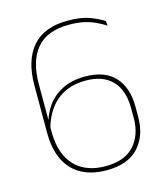

<svg xmlns="http://www.w3.org/2000/svg" viewBox="-101 -728 713 815"><g transform="rotate(-15 256.0 -320.0)"><path d="M268 9Q203.5 9 157.8 -16Q112 -41 88 -90Q64 -139 64 -210.5V-419Q64 -528 115.5 -587.8Q167 -647.5 271.5 -647.5Q329.5 -647.5 366.2 -633.8Q403 -620 427.5 -604L430 -583Q409 -596.5 386.2 -607Q363.5 -617.5 335.8 -623.5Q308 -629.5 271.5 -629.5Q175 -629.5 129.2 -574.5Q83.5 -519.5 83.5 -419V-210.5Q83.5 -144 105.8 -99.2Q128 -54.5 169.2 -31.8Q210.5 -9 268 -9Q353 -9 394.2 -55.5Q435.5 -102 435.5 -174.5V-219.5Q435.5 -270 418.2 -306.2Q401 -342.5 366.2 -362.2Q331.5 -382 278.5 -382Q225 -382 185.5 -362.2Q146 -342.5 120.5 -307.2Q95 -272 82 -225L71.5 -238.5H77.5Q87 -283 112.2 -319.5Q137.5 -356 179.8 -377.8Q222 -399.5 280.5 -399.5Q367 -399.5 411 -352Q455 -304.5 455 -220.5V-174.5Q455 -93 408.5 -42Q362 9 268 9Z"/></g></svg>

Font: Anek Kannada Medium Thin
Style: Regular
Weight: 250
Version: Version 1.003